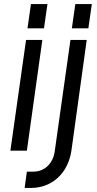

<svg xmlns="http://www.w3.org/2000/svg" viewBox="-20 -740 478 943"><path d="M115 -601H196L213 -720H132ZM333 -601H414L431 -720H350ZM31 0H112L188 -544H108ZM101 183H133C235 183 315 111 331 -2L406 -544H326L249 2C241 62 200 103 144 103H112Z"/></svg>

Font: Mohave
Style: Italic
Weight: 400
Italic angle: -8°
Designer: Gumpita Rahayu
Foundry: Tokotype
Version: Version 2.002;PS 002.002;hotconv 1.0.88;makeotf.lib2.5.64775